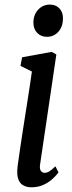

<svg xmlns="http://www.w3.org/2000/svg" viewBox="-20 -786 304 816"><path d="M113 10Q94.5 10 79.5 2.2Q64.5 -5.5 57.5 -25.2Q50.5 -45 55 -81Q59 -112 65.5 -154.8Q72 -197.5 79.2 -244.8Q86.5 -292 93.8 -338Q101 -384 106.8 -421.8Q112.5 -459.5 115.5 -482L67 -506L74 -542.5L199.5 -565.5L219.5 -554.5L150.5 -88Q147.5 -68.5 153.5 -60Q159.5 -51.5 169.5 -51.5Q180 -51.5 189.8 -57.8Q199.5 -64 215.5 -79L228.5 -53.5Q218 -38.5 201.2 -23.8Q184.5 -9 162.5 0.5Q140.5 10 113 10ZM179 -629.5Q154 -629.5 137.8 -646.5Q121.5 -663.5 122 -691.5Q122.5 -724 142.5 -745.2Q162.5 -766.5 192 -766.5Q217.5 -766.5 232.8 -750Q248 -733.5 247.5 -707.5Q247.5 -673 228.2 -651.2Q209 -629.5 179 -629.5Z"/></svg>

Font: Merriweather 24pt SemiCondensed
Style: Italic
Weight: 400
Width: 4
Italic angle: -7.8°
Designer: Eben Sorkin
Foundry: Eben Sorkin
Version: Version 2.101